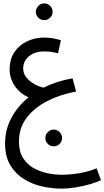

<svg xmlns="http://www.w3.org/2000/svg" viewBox="-20 -721 617 1135"><path d="M343 394Q289 394 231 381.5Q173 369 123 338.5Q73 308 41.5 256.5Q10 205 10 127Q10 46 47 -23.5Q84 -93 149 -146Q99 -167 68 -212Q37 -257 37 -310Q37 -373 66.5 -415Q96 -457 142.5 -478Q189 -499 241 -499Q289 -499 340 -483L323 -406Q281 -417 241 -417Q186 -417 151.5 -388.5Q117 -360 117 -316Q117 -286 136.5 -262.5Q156 -239 184 -223.5Q212 -208 238 -203Q316 -242 409 -258L430 -180Q333 -162 256.5 -122Q180 -82 136 -22.5Q92 37 92 115Q92 174 116 212.5Q140 251 178.5 272.5Q217 294 260.5 303Q304 312 343 312Q396 312 451 302.5Q506 293 551 274L577 344Q553 356 513.5 367.5Q474 379 429 386.5Q384 394 343 394ZM242 -602Q221 -602 206.5 -616.5Q192 -631 192 -651Q192 -671 206.5 -686Q221 -701 242 -701Q262 -701 276.5 -686Q291 -671 291 -651Q291 -631 276.5 -616.5Q262 -602 242 -602ZM298 144Q277 144 262.5 129.5Q248 115 248 95Q248 75 262.5 60Q277 45 298 45Q318 45 332.5 60Q347 75 347 95Q347 115 332.5 129.5Q318 144 298 144Z"/></svg>

Font: Noto Sans Living
Style: Regular
Weight: 400
Designer: Monotype Design Team
Foundry: Monotype Imaging Inc.
Version: Version 2.013; ttfautohint (v1.8.4.7-5d5b)